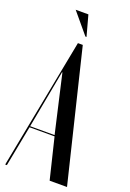

<svg xmlns="http://www.w3.org/2000/svg" viewBox="-165 -910 654 966"><g transform="rotate(20 162.5 -426.5)"><path d="M162 -743 132 -853H64L156 -743ZM-3 0H6L48 -218H182L235 0H328L158 -699H132ZM107 -534H109L180 -224H49Z"/></g></svg>

Font: Moniqa SemBd Display
Style: Regular
Weight: 600
Designer: Rajesh Rajput
Foundry: Rajesh Rajput
Version: Version 1.000